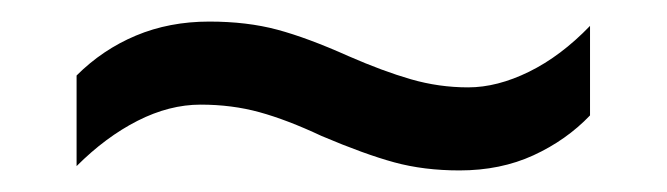

<svg xmlns="http://www.w3.org/2000/svg" viewBox="-20 -442 618 178"><path d="M278 -316Q246 -331 220.5 -338Q195 -345 166 -345Q137 -345 107.5 -330Q78 -315 51 -288V-372Q75 -396 106 -409Q137 -422 174 -422Q209 -422 237 -414.5Q265 -407 303 -390Q335 -376 361 -368.5Q387 -361 414 -361Q441 -361 470.5 -375.5Q500 -390 527 -418V-335Q505 -312 474.5 -298Q444 -284 406 -284Q373 -284 345.5 -291.5Q318 -299 278 -316Z"/></svg>

Font: Noto Sans Hebrew Thin Medium
Style: Regular
Weight: 500
Version: Version 3.001